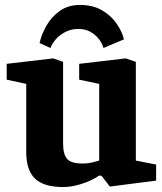

<svg xmlns="http://www.w3.org/2000/svg" viewBox="-20 -743 655 776"><path d="M303 -723Q356 -723 393 -701Q430 -679 452 -646.5Q474 -614 481 -584L398 -549Q394 -566 381 -583.5Q368 -601 347 -613.5Q326 -626 297 -626Q267 -626 243.5 -613.5Q220 -601 205 -583.5Q190 -566 184 -549L140 -569Q147 -602 167 -638Q187 -674 221 -698.5Q255 -723 303 -723ZM236 13Q157 13 121.5 -21Q86 -55 86 -129V-404L7 -421V-485L195 -507L235 -493V-163Q235 -120 251 -101Q267 -82 315 -82Q334 -82 353 -86.5Q372 -91 381 -94V-404L300 -421V-485L488 -507L529 -493V-94L611 -78V-13L424 11L390 -33H380Q351 -13 310.5 0Q270 13 236 13Z"/></svg>

Font: Faustina ExtraBold
Style: Regular
Weight: 800
Designer: Alfonso Garcia
Foundry: http://www.omnibus-type.com
Version: Version 1.200